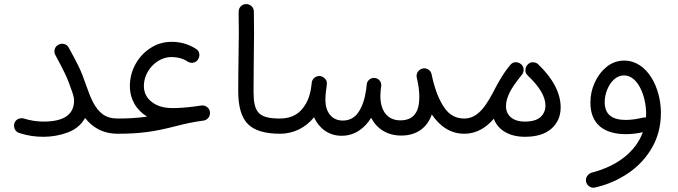

<svg xmlns="http://www.w3.org/2000/svg" viewBox="-20 -629 3261 924"><path d="M48.8 -34.2C47.9 -30.8 47.4 -27.8 47.4 -24.4C47.4 -12.2 54.2 5.9 73.2 11.2C114.7 24.4 148.4 29.3 189.9 29.3C229.5 29.3 267.6 22.5 305.2 8.8C342.8 -4.9 370.6 -28.3 389.6 -61C423.3 -18.1 472.2 14.6 546.9 14.6H547.4C568.4 14.6 583.5 -2 583.5 -22C583.5 -43 568.4 -58.6 547.4 -58.6H546.9C517.1 -58.6 492.7 -65.4 474.6 -79.1C437.5 -106 416.5 -155.3 395 -217.3C382.8 -253.4 370.6 -284.7 357.4 -311.5C344.2 -338.4 328.6 -367.7 310.5 -400.4C300.3 -417.5 284.2 -418.5 278.3 -418.5C272 -418.5 265.6 -416.5 259.8 -413.1C242.7 -402.8 241.7 -386.7 241.7 -380.9C241.7 -374.5 243.7 -368.2 247.1 -362.8C265.1 -330.1 279.8 -301.3 292 -276.4C304.2 -251 314.9 -223.1 325.2 -192.9C326.2 -190.4 327.1 -188 327.6 -186C328.1 -184.6 328.1 -183.6 328.6 -182.6C333 -170.9 336.4 -158.2 336.4 -145C336.4 -76.2 285.2 -43.9 189.9 -43.9C158.2 -43.9 126 -48.8 94.2 -58.6C90.8 -59.6 86.9 -60.1 83.5 -60.1C71.3 -60.1 54.2 -53.2 48.8 -34.2Z M510.7 -22C510.7 -2 527.3 14.6 547.4 14.6C651.4 14.6 719.7 5.4 820.3 -20.5C871.6 -33.7 911.6 -42.5 960 -48.8C967.3 -49.8 974.1 -53.2 979.5 -58.6C984.9 -63.5 988.3 -69.8 989.7 -77.1C990.2 -79.6 990.7 -82.5 990.7 -85.4C990.7 -86.9 990.7 -88.9 990.2 -90.8C987.8 -110.8 969.2 -121.6 953.6 -121.6C952.1 -121.6 950.2 -121.6 948.2 -121.1C937.5 -119.6 927.2 -118.2 917.5 -116.7C874.5 -111.3 842.3 -108.9 810.5 -108.9C768.1 -108.9 734.9 -118.7 710 -138.7C685.1 -158.2 672.4 -183.6 672.4 -215.3C672.4 -288.6 735.8 -354.5 804.7 -354.5C834.5 -354.5 861.3 -347.2 884.3 -332C890.1 -328.6 896 -326.7 902.3 -326.7C908.7 -326.7 923.8 -327.6 934.1 -344.7C937.5 -350.6 939.5 -356.9 939.5 -363.3C939.5 -369.1 939.5 -384.3 921.9 -394.5C887.7 -416.5 849.1 -427.7 806.2 -427.7C769 -427.7 735.4 -418 705.1 -398.4C674.3 -378.9 650.4 -353 632.3 -320.8C614.3 -288.1 605 -252.9 605 -214.8C605 -150.9 636.7 -98.6 688 -67.9C644.5 -61.5 600.6 -58.6 547.4 -58.6C527.3 -58.6 510.7 -43 510.7 -22Z M1126.5 -189.9C1126.5 -115.2 1142.1 -62.5 1173.3 -31.7C1204.1 -1 1255.4 14.6 1326.7 14.6H1327.1C1348.1 14.6 1363.3 -2 1363.3 -22C1363.3 -43 1348.1 -58.6 1327.1 -58.6H1326.7C1221.7 -58.6 1200.2 -90.3 1200.2 -190.9C1200.2 -313.5 1202.6 -408.2 1202.6 -468.8C1202.6 -503.4 1202.1 -538.6 1201.7 -573.7C1201.2 -594.7 1184.1 -609.4 1165 -609.4H1163.6C1143.6 -608.9 1128.4 -592.3 1128.4 -572.8V-571.3C1128.9 -538.1 1129.4 -504.9 1129.4 -472.2C1129.4 -407.2 1126.5 -310.5 1126.5 -189.9Z M1290.5 -22C1290.5 -2 1307.1 14.6 1327.1 14.6C1395.5 14.6 1451.7 -16.1 1491.2 -64.5C1515.1 -11.7 1562 24.4 1624 24.4C1685.1 24.4 1733.4 -9.3 1766.1 -62C1793.9 -8.8 1844.2 23.4 1911.1 23.4C1985.8 23.4 2036.1 -15.1 2058.1 -78.1C2096.7 -21.5 2147.5 14.6 2213.9 14.6H2214.4C2235.4 14.6 2250.5 -2 2250.5 -22C2250.5 -43 2235.4 -58.6 2214.4 -58.6H2213.9C2174.3 -58.6 2142.6 -75.7 2119.1 -109.9C2095.2 -143.6 2076.2 -189.9 2062 -249C2060.5 -255.9 2059.1 -263.2 2057.1 -271.5C2053.2 -291.5 2034.2 -300.3 2022 -300.3C2018.6 -300.3 2015.6 -299.8 2012.7 -298.8C1996.6 -294.9 1984.9 -280.3 1984.9 -264.6V-263.2C1984.9 -260.3 1985.4 -257.3 1985.8 -254.9C1994.1 -221.2 1998 -190.4 1998 -161.6C1998 -91.3 1971.7 -49.8 1906.7 -49.8C1842.8 -49.8 1810.5 -97.7 1810.5 -168C1810.5 -176.3 1811 -186 1812 -196.3C1812.5 -200.7 1813.5 -205.1 1814 -209.5C1814 -210.9 1814 -212.4 1814.5 -213.9C1814.9 -215.8 1814.9 -217.8 1814.9 -219.7C1814.9 -231 1809.1 -243.2 1796.9 -249.5C1792.5 -252 1788.1 -253.4 1783.2 -253.9H1779.3C1770.5 -253.9 1762.7 -251 1755.9 -244.6L1754.4 -243.2C1749 -237.8 1746.1 -231.4 1745.1 -224.1C1743.7 -213.9 1742.7 -205.1 1742.2 -197.8C1735.8 -152.8 1723.6 -116.7 1705.6 -89.8C1687.5 -62.5 1662.1 -48.8 1629.4 -48.8C1576.2 -48.8 1545.9 -90.3 1545.9 -148.4C1545.9 -162.1 1546.9 -177.7 1549.3 -195.3C1550.8 -202.6 1551.8 -210.4 1552.2 -217.8L1552.7 -221.2C1553.2 -223.6 1553.2 -225.6 1553.2 -228C1553.2 -239.7 1547.9 -249 1537.1 -256.3C1531.7 -260.3 1525.9 -262.7 1519.5 -263.2H1516.6C1499.5 -263.2 1481.9 -250.5 1480 -229.5V-227.1C1478.5 -216.3 1477.1 -207 1476.1 -199.7C1468.8 -157.2 1452.6 -123.5 1428.2 -97.7C1403.3 -71.8 1369.6 -58.6 1327.1 -58.6C1307.1 -58.6 1290.5 -43 1290.5 -22Z M2177.7 -22C2177.7 -2 2194.3 14.6 2214.4 14.6C2275.4 14.6 2321.3 -16.6 2356.4 -57.6C2376 -4.4 2428.7 29.3 2506.8 29.3C2562 29.3 2604.5 16.1 2634.3 -10.3C2663.6 -36.6 2678.2 -70.8 2678.2 -112.3C2678.2 -181.2 2640.6 -252 2570.8 -318.8C2564 -325.7 2555.7 -329.1 2545.4 -329.1C2544.9 -329.1 2532.7 -332.5 2518.6 -317.4C2512.2 -310.5 2508.8 -302.2 2508.8 -292.5C2508.8 -292 2505.9 -279.3 2520 -265.1C2576.7 -211.9 2605 -163.6 2605 -121.1C2605 -99.1 2597.2 -81.1 2582 -66.4C2566.4 -51.3 2540.5 -43.9 2504.9 -43.9C2446.3 -43.9 2415 -75.2 2415 -118.7C2415 -139.6 2421.9 -163.6 2436 -190.4C2447.8 -211.4 2463.4 -233.9 2478.5 -252.9C2482.4 -258.3 2486.8 -263.2 2491.2 -268.6C2493.7 -271.5 2495.6 -274.9 2497.1 -278.3C2498.5 -282.2 2499.5 -286.6 2500 -292V-293.5C2500 -303.2 2496.6 -311.5 2489.3 -318.8C2488.3 -319.3 2487.3 -320.3 2486.8 -320.8C2483.4 -323.7 2479.5 -325.7 2475.1 -327.1C2474.6 -327.6 2474.6 -327.6 2474.1 -327.6C2469.7 -329.1 2465.8 -329.6 2461.9 -329.6C2452.1 -329.6 2443.8 -325.7 2437 -317.9L2435.1 -315.9C2430.7 -310.5 2425.8 -304.2 2420.9 -297.9C2411.6 -285.2 2402.8 -272.9 2395.5 -260.7C2384.3 -242.7 2374 -225.1 2365.2 -208C2325.2 -129.9 2285.2 -58.6 2214.4 -58.6C2194.3 -58.6 2177.7 -43 2177.7 -22Z M2984.4 -337.4C2952.6 -337.4 2924.8 -327.6 2900.4 -308.1C2875.5 -288.1 2856.4 -262.7 2842.3 -231.9C2828.1 -201.2 2821.3 -168.9 2821.3 -135.3C2821.3 -32.2 2886.2 16.6 2992.2 16.6C3018.1 16.6 3045.4 13.7 3073.7 7.3C3039.1 101.1 2951.2 169.9 2829.6 201.2C2810.5 206.5 2799.8 223.1 2799.8 237.3C2799.8 239.7 2799.8 242.2 2800.3 244.6C2804.2 264.2 2821.8 274.4 2835.4 274.4C2837.9 274.4 2840.8 273.9 2843.3 273.4C2902.3 260.3 2955.6 236.8 3003.9 204.1C3051.8 171.4 3089.8 130.4 3118.2 81.1C3146.5 31.7 3160.6 -24.4 3160.6 -86.4C3160.6 -208 3094.2 -337.4 2984.4 -337.4ZM2890.1 -137.7C2890.1 -157.2 2894 -176.8 2901.9 -196.8C2917.5 -236.3 2946.3 -266.1 2982.9 -266.1C3052.7 -266.1 3089.4 -160.6 3089.4 -84C3089.4 -77.1 3089.4 -70.3 3088.9 -63.5C3086.9 -64 3085 -64 3082.5 -64C3080.1 -64 3077.1 -63.5 3074.7 -63C3047.4 -56.6 3019 -51.8 2991.7 -51.8C2928.7 -51.8 2890.1 -75.7 2890.1 -137.7Z"/></svg>

Font: Mikhak
Style: Regular
Weight: 400
Designer: Amin Abedi
Version: Version 3.2